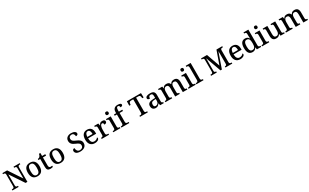

<svg xmlns="http://www.w3.org/2000/svg" viewBox="595 -3795 11009 6830"><g transform="rotate(-30 6099.5 -380.0)"><path d="M35 0H289V-45H268C228 -45 195 -54 195 -115V-569L574 0H650V-599C650 -660 684 -669 724 -669H745V-714H491V-669H512C551 -669 586 -660 586 -603V-176L229 -714H35V-669H56C96 -669 130 -660 130 -603V-115C130 -54 97 -45 56 -45H35Z M1062 10C1221 10 1304 -81 1304 -269C1304 -457 1213 -547 1065 -547C905 -547 823 -457 823 -269C823 -81 914 10 1062 10ZM1064 -45C970 -45 936 -122 936 -269C936 -417 969 -491 1063 -491C1157 -491 1191 -417 1191 -269C1191 -122 1158 -45 1064 -45Z M1598 10C1640 10 1683 0 1701 -8V-58C1680 -54 1660 -51 1636 -51C1589 -51 1562 -81 1562 -146V-476H1692V-536H1562V-659H1506C1496 -610 1482 -577 1460 -554C1439 -531 1406 -519 1377 -519V-476H1452V-146C1452 -30 1500 10 1598 10Z M2016 10C2175 10 2258 -81 2258 -269C2258 -457 2167 -547 2019 -547C1859 -547 1777 -457 1777 -269C1777 -81 1868 10 2016 10ZM2018 -45C1924 -45 1890 -122 1890 -269C1890 -417 1923 -491 2017 -491C2111 -491 2145 -417 2145 -269C2145 -122 2112 -45 2018 -45Z M2823 10C2977 10 3076 -68 3076 -196C3076 -298 3011 -354 2888 -404C2767 -453 2731 -489 2731 -563C2731 -630 2776 -671 2846 -671C2928 -671 2957 -601 2957 -541C3014 -541 3048 -567 3048 -611C3048 -671 2980 -724 2854 -724C2724 -724 2628 -654 2628 -537C2628 -431 2684 -369 2812 -317C2928 -269 2971 -235 2971 -163C2971 -88 2919 -42 2833 -42C2743 -42 2700 -113 2697 -205C2648 -205 2614 -178 2614 -131C2614 -52 2678 10 2823 10Z M3419 10C3543 10 3601 -47 3601 -91C3601 -110 3591 -124 3580 -129C3556 -91 3506 -56 3437 -56C3345 -56 3296 -117 3293 -260H3624V-307C3624 -466 3542 -547 3409 -547C3263 -547 3180 -452 3180 -264C3180 -91 3267 10 3419 10ZM3509 -317H3295C3300 -429 3339 -490 3408 -490C3482 -490 3509 -422 3509 -317Z M3701 0H4003V-45H3974C3931 -45 3895 -53 3895 -112V-273C3895 -342 3914 -473 3988 -473C4027 -473 4040 -448 4040 -393C4111 -393 4142 -424 4142 -471C4142 -519 4107 -547 4032 -547C3946 -547 3920 -503 3894 -443H3889L3870 -536H3703V-491H3706C3750 -491 3785 -482 3785 -423V-117C3785 -54 3749 -45 3704 -45H3701Z M4321 -633C4356 -633 4386 -651 4386 -698C4386 -746 4356 -763 4321 -763C4284 -763 4256 -746 4256 -698C4256 -651 4284 -633 4321 -633ZM4178 0H4472V-45H4459C4418 -45 4380 -54 4380 -115V-536H4186V-491H4191C4231 -491 4270 -482 4270 -425V-111C4270 -53 4231 -45 4191 -45H4178Z M4511 0H4835V-45H4794C4754 -45 4715 -54 4715 -115V-483H4855V-536H4715V-594C4715 -679 4732 -721 4782 -721C4829 -721 4844 -678 4844 -640C4901 -640 4937 -660 4937 -699C4937 -740 4901 -770 4790 -770C4672 -770 4605 -703 4605 -582V-536H4515V-483H4605V-115C4605 -54 4567 -45 4526 -45H4511Z M5276 0H5596V-45H5568C5528 -45 5495 -54 5495 -115V-661H5587C5647 -661 5665 -626 5670 -582L5676 -534H5732L5727 -714H5147L5142 -534H5198L5204 -582C5209 -626 5227 -661 5286 -661H5378V-111C5378 -53 5344 -45 5304 -45H5276Z M5923 10C6004 10 6035 -26 6077 -81H6086L6103 0H6252V-45H6249C6204 -45 6187 -61 6187 -117V-375C6187 -501 6124 -547 5997 -547C5894 -547 5810 -519 5810 -449C5810 -402 5843 -385 5908 -385C5908 -448 5923 -494 5993 -494C6067 -494 6077 -444 6077 -373V-315L5995 -312C5842 -307 5768 -257 5768 -151C5768 -41 5834 10 5923 10ZM5955 -55C5904 -55 5881 -85 5881 -146C5881 -222 5915 -263 6018 -267L6077 -270V-191C6077 -108 6029 -55 5955 -55Z M6318 0H6597V-45H6594C6550 -45 6515 -53 6515 -111V-317C6515 -402 6542 -477 6623 -477C6695 -477 6721 -427 6721 -341V0H6908V-45H6905C6860 -45 6831 -54 6831 -117V-330C6831 -409 6858 -477 6936 -477C7008 -477 7034 -427 7034 -341V0H7221V-45H7218C7173 -45 7144 -54 7144 -117V-352C7144 -488 7082 -547 6980 -547C6918 -547 6863 -533 6823 -458H6814C6790 -523 6734 -547 6668 -547C6605 -547 6556 -533 6516 -458H6511L6498 -536H6326V-492H6329C6373 -492 6405 -483 6405 -425V-116C6405 -54 6373 -45 6328 -45H6318Z M7412 -633C7447 -633 7477 -651 7477 -698C7477 -746 7447 -763 7412 -763C7375 -763 7347 -746 7347 -698C7347 -651 7375 -633 7412 -633ZM7269 0H7563V-45H7550C7509 -45 7471 -54 7471 -115V-536H7277V-491H7282C7322 -491 7361 -482 7361 -425V-111C7361 -53 7322 -45 7282 -45H7269Z M7591 0H7884V-45H7872C7831 -45 7793 -54 7793 -115V-760H7591V-715H7604C7643 -715 7683 -706 7683 -649V-115C7683 -54 7644 -45 7604 -45H7591Z M8194 0H8430V-45H8426C8381 -45 8354 -54 8354 -115V-631L8580 0H8638L8859 -632V-106C8857 -53 8832 -45 8790 -45H8785V0H9066V-45H9045C9004 -45 8971 -54 8971 -115V-599C8971 -660 9004 -669 9045 -669H9066V-714H8827L8634 -167L8439 -714H8194V-669H8215C8255 -669 8289 -660 8289 -603V-110C8289 -53 8255 -45 8215 -45H8194Z M9393 10C9517 10 9575 -47 9575 -91C9575 -110 9565 -124 9554 -129C9530 -91 9480 -56 9411 -56C9319 -56 9270 -117 9267 -260H9598V-307C9598 -466 9516 -547 9383 -547C9237 -547 9154 -452 9154 -264C9154 -91 9241 10 9393 10ZM9483 -317H9269C9274 -429 9313 -490 9382 -490C9456 -490 9483 -422 9483 -317Z M9903 10C9981 10 10026 -28 10056 -87H10061L10077 0H10253V-45H10246C10202 -45 10164 -54 10164 -114V-760H9964V-715H9972C10016 -715 10054 -707 10054 -649V-574C10054 -542 10056 -495 10060 -461H10054C10025 -511 9978 -547 9902 -547C9771 -547 9699 -460 9699 -267C9699 -75 9771 10 9903 10ZM9927 -57C9844 -57 9811 -126 9811 -267C9811 -405 9844 -480 9926 -480C10024 -480 10054 -405 10054 -268C10054 -125 10024 -57 9927 -57Z M10434 -633C10469 -633 10499 -651 10499 -698C10499 -746 10469 -763 10434 -763C10397 -763 10369 -746 10369 -698C10369 -651 10397 -633 10434 -633ZM10291 0H10585V-45H10572C10531 -45 10493 -54 10493 -115V-536H10299V-491H10304C10344 -491 10383 -482 10383 -425V-111C10383 -53 10344 -45 10304 -45H10291Z M10868 10C10932 10 10988 -5 11029 -78H11034L11049 0H11219V-45H11215C11172 -45 11137 -52 11137 -111V-536H10945V-491H10948C10991 -491 11027 -483 11027 -421V-219C11027 -123 10992 -60 10911 -60C10836 -60 10814 -111 10814 -198V-536H10623V-491H10626C10671 -491 10704 -481 10704 -422V-187C10704 -50 10762 10 10868 10Z M11269 0H11548V-45H11545C11501 -45 11466 -53 11466 -111V-317C11466 -402 11493 -477 11574 -477C11646 -477 11672 -427 11672 -341V0H11859V-45H11856C11811 -45 11782 -54 11782 -117V-330C11782 -409 11809 -477 11887 -477C11959 -477 11985 -427 11985 -341V0H12172V-45H12169C12124 -45 12095 -54 12095 -117V-352C12095 -488 12033 -547 11931 -547C11869 -547 11814 -533 11774 -458H11765C11741 -523 11685 -547 11619 -547C11556 -547 11507 -533 11467 -458H11462L11449 -536H11277V-492H11280C11324 -492 11356 -483 11356 -425V-116C11356 -54 11324 -45 11279 -45H11269Z"/></g></svg>

Font: Noto Serif Tamil Medium
Style: Italic
Weight: 500
Italic angle: -12°
Designer: Indian Type Foundry, Tom Grace, and the Monotype Design Team
Foundry: Monotype Imaging Inc.
Version: Version 2.003